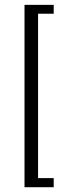

<svg xmlns="http://www.w3.org/2000/svg" viewBox="-20 -596 283 803"><path d="M82.5 187V-575.7H204.6V-538.6H139.2V148.9H204.6V187Z"/></svg>

Font: CAT Linz
Style: Regular
Weight: 400
Designer: Peter Wiegel
Foundry: Peter Wiegel
Version: Version 1.08